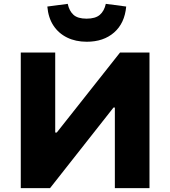

<svg xmlns="http://www.w3.org/2000/svg" viewBox="-20 -978 885 998"><path d="M88 0V-705H267V-289H275L604 -705H757V0H577V-419H570L240 0ZM431 -761Q373 -761 328.5 -783Q284 -805 257.5 -845.5Q231 -886 226 -944L332 -958Q340 -921 362 -901Q384 -881 430 -881Q476 -881 499 -901Q522 -921 530 -958L636 -944Q628 -857 573 -809Q518 -761 431 -761Z"/></svg>

Font: Nunito Sans 6pt Black
Style: Regular
Weight: 900
Version: Version 3.101;gftools[0.9.27]